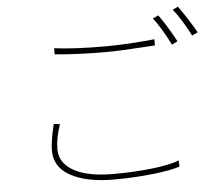

<svg xmlns="http://www.w3.org/2000/svg" viewBox="-55 -864 1088 943"><g transform="rotate(-5 488.5 -392.0)"><path d="M482.4 -637.7Q544.9 -637.7 606.4 -641.6Q668 -645.5 726.6 -651.4V-621.1L681.6 -618.2Q549.8 -609.4 482.4 -609.4Q348.6 -609.4 232.4 -620.1V-650.4Q331.1 -637.7 482.4 -637.7ZM227.5 -273.4Q216.8 -242.2 210.9 -212.4Q205.1 -182.6 205.1 -154.3Q205.1 -86.9 273.4 -48.3Q341.8 -9.8 468.8 -9.8Q572.3 -9.8 660.6 -20Q749 -30.3 793.9 -47.9L794.9 -17.6Q752 -2.9 661.1 7.3Q570.3 17.6 468.8 17.6Q335 17.6 256.3 -25.4Q177.7 -68.4 177.7 -149.4Q177.7 -193.4 194.3 -263.7L198.2 -280.3L228.5 -276.4Q228.5 -275.4 227.5 -273.4ZM838.9 -631.8 810.5 -617.2 802.7 -632.8Q787.1 -663.1 766.6 -697.3Q746.1 -731.4 728.5 -753.9L755.9 -766.6Q775.4 -740.2 798.8 -701.7Q822.3 -663.1 838.9 -631.8ZM941.4 -667 913.1 -653.3Q870.1 -737.3 829.1 -788.1L855.5 -800.8Q875 -774.4 900.4 -734.9Q925.8 -695.3 941.4 -667Z"/></g></svg>

Font: Min Sans VF VF
Style: Regular
Weight: 400
Designer: Jinseong-Kim, NotoSansCJK, Nunito
Foundry: Jinseong-Kim
Version: Version 1.420;Glyphs 3.1.2 (3151)